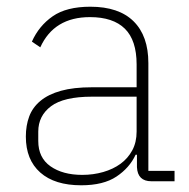

<svg xmlns="http://www.w3.org/2000/svg" viewBox="-20 -540 562 572"><path d="M431 0Q390 0 388 -42V-79H384Q366 -40 327 -14Q288 12 222 12Q143 12 100 -26Q57 -64 57 -133Q57 -166 67 -193Q77 -220 100.5 -239.5Q124 -259 161.5 -269.5Q199 -280 254 -280H387V-348Q387 -420 352 -454.5Q317 -489 248 -489Q141 -489 100 -399L75 -416Q96 -463 137 -491.5Q178 -520 249 -520Q334 -520 378 -476.5Q422 -433 422 -352V-31H500V0ZM225 -19Q258 -19 287.5 -27.5Q317 -36 339 -52Q361 -68 374 -92Q387 -116 387 -148V-252H254Q170 -252 132 -223.5Q94 -195 94 -148V-120Q94 -70 130.5 -44.5Q167 -19 225 -19Z"/></svg>

Font: IBM Plex Sans KR ExtraLight
Style: Regular
Weight: 200
Designer: Mike Abbink; Paul van der Laan; Pieter van Rosmalen; Wujin Sim; Chorong Kim; Dohee Lee;
Foundry: Sandoll Inc.
Version: Version 1.001